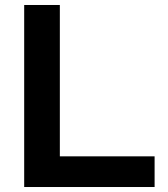

<svg xmlns="http://www.w3.org/2000/svg" viewBox="-20 -750 673 770"><path d="M77 0V-730H220V-123H600V0Z"/></svg>

Font: M PLUS 1 Thin
Style: Bold
Weight: 700
Version: Version 1.001